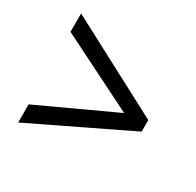

<svg xmlns="http://www.w3.org/2000/svg" viewBox="-110 -675 719 706"><g transform="rotate(30 250.0 -322.5)"><path d="M45 -168V-91L455 -289V-338L45 -554V-476L365 -316Z"/></g></svg>

Font: Noto Sans Gurmukhi SemiCondensed
Style: Regular
Weight: 400
Width: 4
Designer: Jelle Bosma - Monotype Design Team
Foundry: Monotype Imaging Inc.
Version: Version 2.004